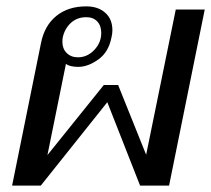

<svg xmlns="http://www.w3.org/2000/svg" viewBox="-20 -583 663 603"><path d="M109 -449Q120 -503 157 -533Q194 -563 251 -563Q288 -563 310.5 -543Q333 -523 333 -488Q333 -477 330 -465Q321 -419 288.5 -396Q256 -373 226 -373Q200 -373 187 -382L129 -96L306 -316H351L439 -97L532 -553H623L511 0H420L317 -262L108 0H18ZM298 -480Q298 -502 285.5 -515.5Q273 -529 251 -529Q222 -529 202.5 -511Q183 -493 177 -465Q176 -460 176 -451Q176 -430 189.5 -416.5Q203 -403 225 -403Q254 -403 276 -426Q298 -449 298 -480Z"/></svg>

Font: Taviraj
Style: Italic
Weight: 400
Italic angle: -12°
Designer: Katatrad Team
Foundry: CadsonDemak
Version: Version 1.001